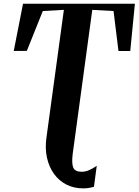

<svg xmlns="http://www.w3.org/2000/svg" viewBox="-20 -763 746 1034"><path d="M428.5 251.5Q377.5 251.5 337.2 230.8Q297 210 270.5 173Q244 136 233 86.5Q222 37 230 -21L324 -710L210.5 -703.5L124.5 -489L54 -488.5L104 -743H706.5L681.5 -488.5H618L591.5 -703.5L477 -710L371.5 66Q365 118 374.8 140Q384.5 162 419 162Q439 162 458.2 154Q477.5 146 501 130L486 243Q476.5 246 460.8 248.8Q445 251.5 428.5 251.5Z"/></svg>

Font: Merriweather 120pt
Style: Bold Italic
Weight: 700
Italic angle: -7.8°
Version: Version 2.101